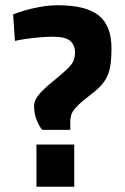

<svg xmlns="http://www.w3.org/2000/svg" viewBox="-20 -712 477 732"><path d="M141 -217Q131 -228 120.5 -252.5Q110 -277 110 -308Q110 -321 117 -334.5Q124 -348 140 -364.5Q156 -381 182 -402Q219 -432 237 -449.5Q255 -467 260.5 -481Q266 -495 266 -513Q266 -539 248.5 -555.5Q231 -572 181 -572Q157 -572 129.5 -569.5Q102 -567 78 -563.5Q54 -560 37 -556L30 -657Q49 -665 77 -673Q105 -681 137.5 -686.5Q170 -692 200 -692Q308 -692 356.5 -653Q405 -614 405 -528Q405 -483 399 -452.5Q393 -422 375.5 -398.5Q358 -375 323 -349Q288 -322 272 -305Q256 -288 252 -275Q248 -262 248 -248V-217ZM119 0V-161H263V0Z"/></svg>

Font: Titillium Web
Style: Bold
Weight: 700
Designer: Mohamed Gaber, Accademia di Belle Arti di Urbino
Foundry: Kief Type Foundry, Accademia di Belle Arti di Urbino
Version: Version 3.000